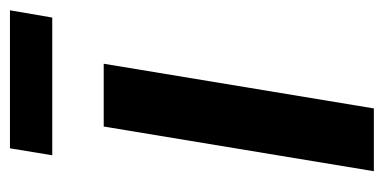

<svg xmlns="http://www.w3.org/2000/svg" viewBox="-214 -562 775 388"><g transform="rotate(-90 174.0 -367.5)"><path d="M22.5 0 112.8 -545.9H239.7L149.4 0ZM347.7 -735.4 333 -649.9H54.7L68.8 -735.4Z"/></g></svg>

Font: Inter SemiBold
Style: Italic
Weight: 600
Italic angle: -9.3988°
Designer: Rasmus Andersson
Foundry: rsms
Version: Version 4.001;git-66647c0bb